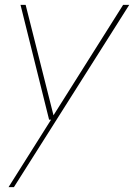

<svg xmlns="http://www.w3.org/2000/svg" viewBox="-20 -546 549 786"><path d="M15 220 189 -56H181L64 -526H85L199 -74L484 -526H509L37 220Z"/></svg>

Font: DM Sans 9pt Thin
Style: Italic
Weight: 250
Italic angle: -10°
Version: Version 4.004;gftools[0.9.30]